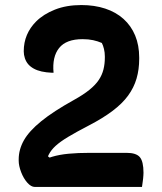

<svg xmlns="http://www.w3.org/2000/svg" viewBox="-20 -740 640 760"><path d="M302 -720Q354 -720 396.5 -706Q439 -692 469 -665Q499 -638 515 -599.5Q531 -561 531 -512V-507Q531 -465 520.5 -429Q510 -393 487 -361.5Q464 -330 425.5 -301Q387 -272 333 -244Q281 -217 249.5 -198Q218 -179 200 -162.5Q182 -146 173 -128Q164 -110 159 -88L157 -131L191 -105L136 -97Q158 -111 186.5 -119.5Q215 -128 251.5 -131.5Q288 -135 336 -135H481Q519 -135 533.5 -118Q548 -101 548 -56Q548 -51 547.5 -45Q547 -39 546.5 -33Q546 -27 545 -21.5Q544 -16 543.5 -10.5Q543 -5 542 0Q538 0 515 0Q492 0 456 0Q420 0 377.5 0Q335 0 292.5 0Q250 0 212.5 0Q175 0 150 0Q125 0 118 0Q103 0 88 -17Q73 -34 63.5 -59Q54 -84 54 -104V-109Q54 -148 74.5 -184.5Q95 -221 143 -260Q191 -299 272 -344Q310 -365 334 -384.5Q358 -404 371 -423.5Q384 -443 389.5 -465Q395 -487 395 -512V-517Q395 -532 391.5 -546.5Q388 -561 383 -570Q367 -577 348.5 -581Q330 -585 307 -585Q242 -585 214 -550Q186 -515 192 -452H186Q163 -453 145 -457Q127 -461 113.5 -468.5Q100 -476 91.5 -486Q83 -496 78.5 -509.5Q74 -523 74 -537Q74 -572 86.5 -601.5Q99 -631 123 -655Q152 -684 197.5 -702Q243 -720 302 -720Z"/></svg>

Font: Recursive Monospace Casual
Style: Bold
Weight: 700
Version: Version 1.047